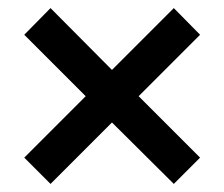

<svg xmlns="http://www.w3.org/2000/svg" viewBox="-20 -530 555 475"><path d="M40 -140 192 -292 40 -444 105 -510 257 -357 410 -510 475 -444 323 -292 475 -140 410 -75 257 -227 105 -75Z"/></svg>

Font: Geist Med
Style: Regular
Weight: 400
Designer: Basement.studio, Andrés Briganti, Mateo Zaragoza
Foundry: Basement.studio, Vercel, Andrés Briganti, Guido Ferreyra, Mateo Zaragoza
Version: Version 1.401